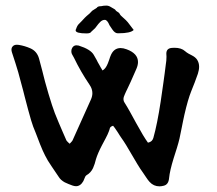

<svg xmlns="http://www.w3.org/2000/svg" viewBox="-20 -658 768 678"><path d="M676.3 -446.8Q683.1 -436 683.1 -422.4Q683.1 -411.1 678.7 -397.5Q674.8 -385.3 667.5 -366.7Q661.1 -349.6 655.3 -335.9Q643.6 -307.1 631.3 -253.4L626.5 -231L622.1 -209Q616.2 -180.2 613.8 -168.5Q610.8 -155.3 604.5 -134.8L593.3 -99.6Q579.6 -55.2 577.1 -29.3Q575.2 -5.9 557.6 -2Q549.8 0 543 0Q522.5 0 508.3 -15.6Q502.4 -22 496.1 -31.7L484.9 -48.3Q475.6 -61 465.3 -78.1L446.8 -109.4Q422.9 -151.4 408.7 -170.9Q407.2 -172.9 402.8 -179.7L398.9 -186L394.5 -192.9Q382.8 -210.4 379.4 -213.9Q370.6 -211.4 368.2 -206.1L366.7 -200.7L364.7 -194.8Q360.4 -183.1 353 -169.4L340.3 -145.5Q325.2 -116.7 318.8 -95.7L314.5 -80.1Q311.5 -70.8 308.6 -64.5Q300.8 -47.9 285.2 -39.1Q281.7 -37.1 279.3 -30.3L274.4 -18.6Q264.2 -0.5 248.5 -0.5Q242.7 -0.5 235.8 -2.9L221.7 -8.3L208.5 -14.2Q194.3 -22 187.5 -33.2Q181.6 -42.5 174.3 -52.7L162.1 -70.8Q147.5 -91.8 139.2 -108.9Q130.9 -125 121.6 -148.4L106 -189L97.2 -210.9L89.8 -233.4Q80.1 -266.6 66.9 -317.9L62 -337.4L56.6 -357.4Q50.8 -380.9 44.4 -402.8Q36.1 -431.2 22 -473.6Q20.5 -478.5 20.5 -482.4Q20.5 -489.3 24.4 -493.7Q29.3 -500 39.6 -500Q43 -500 46.4 -499.5Q67.4 -496.1 87.4 -487.3Q110.4 -477.1 117.7 -451.7Q122.6 -432.6 129.4 -407.7L134.3 -388.2L139.2 -369.1Q150.9 -326.2 163.6 -287.1Q171.9 -260.7 187.5 -224.6L200.7 -193.8L213.9 -163.6Q214.8 -160.6 218.8 -157.2L222.2 -153.8L226.1 -150.4L232.4 -157.2Q235.8 -160.6 236.8 -163.6L301.3 -307.1Q306.2 -318.4 306.2 -329.1Q306.2 -344.2 296.4 -358.4Q264.6 -405.3 241.2 -454.1L236.3 -462.9Q232.9 -468.3 232.4 -472.2Q231.9 -475.1 231.9 -477.5Q231.9 -484.4 235.4 -489.7Q240.7 -498 250 -498Q253.9 -498 257.8 -497.1Q299.8 -483.9 311 -464.4Q316.4 -455.6 321.3 -446.3L325.2 -438.5Q328.1 -433.6 331.1 -428.2L335.9 -419.4L338.9 -414.6L341.8 -409.2Q353 -414.6 360.8 -434.1Q363.3 -439.9 366.2 -448.7L368.2 -455.1L370.1 -460Q380.9 -488.3 405.8 -488.3Q415.5 -488.3 427.2 -483.9Q467.3 -469.2 467.3 -439Q467.3 -428.2 461.9 -415.5Q455.1 -399.4 441.9 -370.1L430.7 -346.2L425.3 -335L420.9 -325.2Q416 -315.4 416 -307.6Q416 -300.8 419.9 -295.4Q428.2 -282.7 439.5 -262.2L449.7 -243.7L460.4 -224.1Q487.3 -174.8 502.4 -154.3Q510.7 -155.8 516.1 -161.1Q520 -165.5 521.5 -170.9Q535.2 -219.2 547.4 -299.3Q551.3 -325.2 557.1 -366.7L561.5 -398.9L565.4 -429.7Q567.9 -443.8 567.9 -458Q567.9 -462.9 567.4 -467.8V-468.8Q567.4 -486.8 585.9 -488.8Q591.3 -489.3 596.2 -489.3Q620.6 -489.3 633.8 -477.1Q638.7 -472.7 645.5 -468.8L656.7 -462.9Q670.4 -456.1 676.3 -446.8ZM285.6 -540Q247.1 -540 247.1 -550.8Q247.1 -553.2 248.5 -555.2Q252.4 -567.4 258.3 -573.2Q261.7 -576.2 269 -584Q280.3 -596.7 286.1 -601.6Q296.4 -609.4 305.7 -620.1L321.8 -630.4Q324.7 -636.2 337.4 -636.2Q345.2 -638.2 355.5 -638.2Q363.8 -638.2 371.6 -633.1Q379.4 -627.9 386.2 -624.5Q389.2 -619.1 395.3 -616Q401.4 -612.8 403.8 -606.9Q405.8 -603.5 411.1 -599.1Q427.7 -584.5 431.2 -579.6Q436.5 -573.2 452.1 -552.2Q440.9 -540.5 398.9 -540.5H395.5Q385.7 -540.5 376.5 -554.2Q373.5 -559.1 366.7 -568.8Q358.9 -587.9 350.1 -587.9Q341.3 -587.9 334 -580.6Q329.6 -577.1 315.9 -558.6Q309.1 -552.7 302.2 -545.9Q299.3 -540 285.6 -540Z"/></svg>

Font: Kurland
Style: Regular
Weight: 400
Designer: GGBot
Version: 0.22